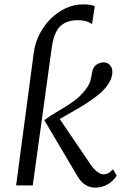

<svg xmlns="http://www.w3.org/2000/svg" viewBox="-20 -846 574 876"><path d="M53.5 0 134 -605Q140 -650.5 160.5 -690.5Q181 -730.5 212 -761Q243 -791.5 280.5 -808.8Q318 -826 358.5 -826Q375.5 -826 389 -824.2Q402.5 -822.5 412.5 -818L400 -736Q387.5 -745 371 -749.5Q354.5 -754 335.5 -754Q300.5 -754 276 -741.5Q251.5 -729 237 -702Q222.5 -675 216.5 -631L129.5 0ZM414 10Q389.5 10 369 -3Q348.5 -16 332.5 -43.5L182 -298Q215 -322 249.8 -341.8Q284.5 -361.5 316.5 -384.5Q348.5 -407.5 372.5 -440Q388 -460.5 393 -479.8Q398 -499 400 -515Q402.5 -531 410.5 -541.2Q418.5 -551.5 429.8 -556.5Q441 -561.5 452 -561.5Q469 -561.5 480.5 -550Q492 -538.5 492.5 -520Q493.5 -507.5 488.2 -491.2Q483 -475 471 -458Q454 -433.5 425.2 -410.8Q396.5 -388 363.8 -367.8Q331 -347.5 301.2 -331Q271.5 -314.5 252.5 -303L394 -94.5Q407 -75 423.2 -62.8Q439.5 -50.5 452 -50.5Q462 -50.5 471.5 -54.5Q481 -58.5 495.5 -73.5L512.5 -45Q505 -32 491 -19.2Q477 -6.5 457.8 1.8Q438.5 10 414 10Z"/></svg>

Font: Merriweather Light 18pt Light
Style: Italic
Weight: 300
Italic angle: -7.8°
Version: Version 2.101